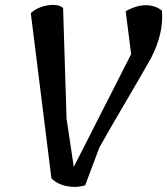

<svg xmlns="http://www.w3.org/2000/svg" viewBox="-20 -751 673 773"><path d="M508 -533 486 -706Q532 -731 569.5 -730Q607 -729 632 -708Q640 -618 588 -517Q555 -458 486.5 -341.5Q418 -225 380 -157L323 -5Q289 6 250 -1.5Q211 -9 187 -33L104 -698Q131 -723 172.5 -729.5Q214 -736 234 -719L248 -273L277 -79Z"/></svg>

Font: Tillana Medium
Style: Regular
Weight: 500
Designer: Lipi Raval (Devanagari, Latin), Jonny Pinhorn (Latin)
Foundry: Indian Type Foundry
Version: Version 2.003;PS 1.0;hotconv 1.0.79;makeotf.lib2.5.61930; tt